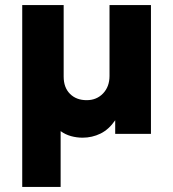

<svg xmlns="http://www.w3.org/2000/svg" viewBox="-20 -530 686 760"><path d="M68 210V-510H232V-227Q232 -183.5 257 -158.5Q282 -133.5 323 -133.5Q362.5 -133.5 388 -160.2Q413.5 -187 413.5 -229.5V-510H577.5V0H436V-54Q411 -17.5 377.8 -1.2Q344.5 15 307 15Q283.5 15 261 8.8Q238.5 2.5 220 -11V210Z"/></svg>

Font: Geologica
Style: Bold
Weight: 700
Designer: Sindre Bremnes, Frode Helland
Foundry: Monokrom Skriftforlag AS
Version: Version 1.010; ttfautohint (v1.8.4.7-5d5b);gftools[0.9.28]